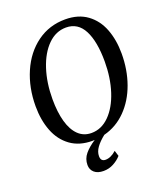

<svg xmlns="http://www.w3.org/2000/svg" viewBox="-170 -865 1016 1186"><g transform="rotate(-20 338.0 -272.0)"><path d="M308 113Q308 147.5 339.5 147.5Q374 147.5 410.5 115L422 152Q401 176 370.5 192.2Q340 208.5 304.5 208.5Q265.5 208.5 244 189.5Q222.5 170.5 222.5 140Q222.5 99.5 248.2 68.5Q274 37.5 317.5 9.5Q312.5 10 303 10Q218 10 160 -32Q102 -74 73.8 -146.5Q45.5 -219 45.5 -310.5Q45.5 -432.5 89.5 -533.8Q133.5 -635 214.2 -694Q295 -753 400 -753Q486 -753 543.8 -710.8Q601.5 -668.5 629 -596.8Q656.5 -525 656.5 -435.5Q656.5 -329.5 623.8 -238Q591 -146.5 529.2 -84Q467.5 -21.5 384 0Q348 28.5 328 56.2Q308 84 308 113ZM314.5 -37.5Q380.5 -37.5 432.2 -89.2Q484 -141 512.8 -229.5Q541.5 -318 541.5 -425Q541.5 -557 503.5 -630.5Q465.5 -704 387.5 -704Q320.5 -704 268.5 -652.5Q216.5 -601 187.5 -512.5Q158.5 -424 158.5 -316Q158.5 -230.5 176 -168Q193.5 -105.5 228.5 -71.5Q263.5 -37.5 314.5 -37.5Z"/></g></svg>

Font: Merriweather Text
Style: Italic
Weight: 400
Italic angle: -7.8°
Designer: Eben Sorkin
Foundry: Eben Sorkin
Version: Version 2.100